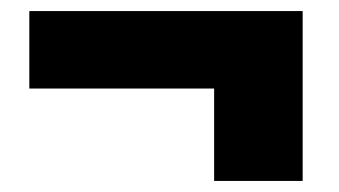

<svg xmlns="http://www.w3.org/2000/svg" viewBox="-20 -441 612 347"><path d="M33 -281V-421H527V-114H367V-281Z"/></svg>

Font: Bitter Pro Black
Style: Regular
Weight: 900
Designer: Sol Matas, and Bitter project Authors
Foundry: Sol Matas
Version: Version 1.010